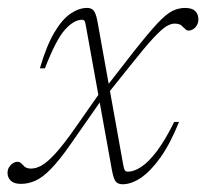

<svg xmlns="http://www.w3.org/2000/svg" viewBox="-54 -466 533 496"><path d="M220.5 -219 208 -207.5 127 -91.5Q99 -51.5 77.5 -29.5Q56 -7.5 37.5 0.8Q19 9 0 9Q-17.5 9 -26 1Q-34.5 -7 -34.5 -19.5Q-34.5 -28 -30.5 -34.2Q-26.5 -40.5 -20.8 -44.2Q-15 -48 -8.5 -48Q-4 -48 -0.5 -45.2Q3 -42.5 6.5 -38.5Q9.5 -34.5 14.5 -32.5Q19.5 -30.5 26 -30.5Q39.5 -30.5 54 -38.8Q68.5 -47 89.8 -70.2Q111 -93.5 142 -138L208.5 -233L222.5 -244L292.5 -334Q330.5 -382 353 -406Q375.5 -430 391.5 -437.8Q407.5 -445.5 424 -445.5Q442 -445.5 450.2 -437.5Q458.5 -429.5 458.5 -415.5Q458.5 -408 455 -401.5Q451.5 -395 445.5 -391Q439.5 -387 433 -387Q429.5 -387 426.8 -389Q424 -391 419.5 -395.5Q415 -401 409.8 -403Q404.5 -405 397 -405Q387.5 -405 375.8 -398Q364 -391 342.2 -367.8Q320.5 -344.5 280.5 -294ZM408.5 -151Q385.5 -94 360 -58.5Q334.5 -23 309.8 -6.5Q285 10 263 10Q255 10 249.5 6.8Q244 3.5 241 -4.2Q238 -12 235.5 -24.5L168 -398.5Q166.5 -409.5 164.2 -412.2Q162 -415 158.5 -415Q137 -415 114 -389.5Q91 -364 62 -289.5H49Q66 -347.5 86.2 -381.8Q106.5 -416 128.2 -430.8Q150 -445.5 171 -445.5Q178.5 -445.5 183.5 -442.5Q188.5 -439.5 192 -431.8Q195.5 -424 198 -409.5L264 -42Q266 -30 268.5 -26.2Q271 -22.5 276.5 -22.5Q292 -22.5 310.8 -34.8Q329.5 -47 351 -75.2Q372.5 -103.5 396 -151Z"/></svg>

Font: Newsreader 24pt ExtraLight
Style: Italic
Weight: 250
Italic angle: -17°
Designer: Hugues Gentile
Foundry: Production Type
Version: Version 1.003